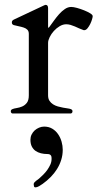

<svg xmlns="http://www.w3.org/2000/svg" viewBox="-20 -475 410 807"><path d="M162.6 -451.2Q165 -452.1 167.5 -453.4Q169.9 -454.6 171.4 -454.6Q182.1 -454.6 182.1 -440.9V-361.8Q182.1 -360.4 182.6 -357.9Q183.6 -357.9 184.8 -359.1Q186 -360.4 187.5 -361.8Q196.3 -373.5 206.5 -387.9Q216.8 -402.3 228.3 -415.3Q239.7 -428.2 252.7 -437Q265.6 -445.8 279.3 -445.8Q288.6 -445.8 303.7 -441.7Q318.8 -437.5 333.5 -431.6Q348.1 -425.8 358.9 -419.2Q369.6 -412.6 369.6 -407.2Q369.6 -402.8 366.7 -393.1Q363.8 -383.3 358.9 -373.5Q354 -363.8 347.7 -356Q341.3 -348.1 333.5 -348.1Q332 -348.1 331.5 -348.4Q331.1 -348.6 330.6 -348.6Q321.8 -351.6 312.7 -355.7Q303.7 -359.9 294.7 -363.8Q285.6 -367.7 276.4 -370.4Q267.1 -373 258.3 -373Q244.6 -373 231 -365Q217.3 -356.9 206.3 -344.7Q195.3 -332.5 188.7 -318.8Q182.1 -305.2 182.1 -294.9V-74.2Q182.1 -60.1 188 -51.3Q193.8 -42.5 202.9 -36.6Q211.9 -30.8 223.1 -27.6Q234.4 -24.4 245.1 -22.5Q255.9 -20.5 264.9 -19.3Q273.9 -18.1 278.3 -16.1Q284.7 -13.2 284.7 -7.8Q284.7 0.5 277.8 2H32.2Q25.4 0.5 25.4 -7.8Q25.4 -13.2 31.7 -16.1Q38.1 -19 49.8 -20.8Q61.5 -22.5 73 -27.3Q84.5 -32.2 92.8 -42.7Q101.1 -53.2 101.1 -74.2V-332.5Q101.1 -343.8 95.2 -349.9Q89.4 -356 79.8 -359.1Q70.3 -362.3 59.3 -364.5Q48.3 -366.7 37.6 -369.6Q34.2 -371.1 32 -373.3Q29.8 -375.5 29.8 -381.3Q29.8 -384.3 31.5 -387.2Q33.2 -390.1 38.1 -392.6ZM121.6 299.3Q121.6 295.4 124.5 291.7Q127.4 288.1 131.3 285.2Q135.3 282.2 138.9 279.8Q142.6 277.3 144.5 275.4Q152.8 268.1 162.1 258.8Q171.4 249.5 179 238.8Q186.5 228 191.7 216.6Q196.8 205.1 196.8 192.4Q196.8 189.5 196.5 186Q196.3 182.6 194.6 179.4Q192.9 176.3 189.2 174.3Q185.5 172.4 178.7 172.4Q164.6 172.4 151.9 169.2Q139.2 166 129.4 159.2Q119.6 152.3 113.8 140.9Q107.9 129.4 107.9 112.3Q107.9 100.6 112.8 90.6Q117.7 80.6 125.7 73.2Q133.8 65.9 144.3 61.5Q154.8 57.1 165.5 57.1Q185.1 57.1 199.7 65.9Q214.4 74.7 224.1 88.9Q233.9 103 238.8 120.4Q243.7 137.7 243.7 154.3Q243.7 176.8 237.3 197Q231 217.3 219.7 235.4Q208.5 253.4 193.1 269Q177.7 284.7 159.2 297.9Q152.3 302.7 144 307.6Q135.7 312.5 128.9 312.5Q124 312.5 122.8 307.9Q121.6 303.2 121.6 299.3Z"/></svg>

Font: Kurinto Book Core
Style: Regular
Weight: 400
Designer: Kurinto was developed by Clint Goss from a range of fonts that are compatible with the SIL Open Font License Version 1.1
Foundry: Clinton F. Goss
Version: Version 2.196; July 25, 2020